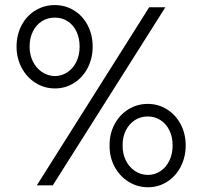

<svg xmlns="http://www.w3.org/2000/svg" viewBox="-20 -749 817 776"><path d="M46.9 -560.5Q46.9 -607.9 67.1 -646.5Q87.4 -685.1 123 -706.8Q158.7 -728.5 201.2 -728.5Q244.1 -728.5 279.3 -706.8Q314.5 -685.1 334.5 -646.5Q354.5 -607.9 354.5 -560.5Q354.5 -513.7 334.7 -475.1Q314.9 -436.5 280 -414.1Q245.1 -391.6 202.1 -391.6Q159.2 -391.6 123.5 -414.1Q87.9 -436.5 67.4 -475.3Q46.9 -514.2 46.9 -560.5ZM301.8 -560.5Q301.8 -594.7 289.1 -621.6Q276.4 -648.4 253.2 -663.3Q230 -678.2 201.2 -677.7Q172.9 -678.2 149.4 -663.3Q126 -648.4 112.8 -621.6Q99.6 -594.7 99.6 -560.5Q99.6 -528.3 112.5 -501.5Q125.5 -474.6 148.9 -458.5Q172.4 -442.4 201.2 -441.4Q230 -441.9 253.2 -457.5Q276.4 -473.1 289.1 -500.2Q301.8 -527.3 301.8 -560.5ZM583 -719.7H648.4L193.4 0H128.9ZM422.9 -161.1Q422.4 -208 442.9 -246.6Q463.4 -285.2 498.8 -307.1Q534.2 -329.1 577.1 -329.1Q619.6 -329.1 654.8 -307.1Q689.9 -285.2 710.2 -246.8Q730.5 -208.5 730.5 -161.1Q730.5 -114.3 710.4 -75.4Q690.4 -36.6 655.5 -14.4Q620.6 7.8 578.1 7.8Q535.2 7.8 499.3 -14.6Q463.4 -37.1 442.9 -75.7Q422.4 -114.3 422.9 -161.1ZM677.7 -161.1Q677.7 -195.3 664.8 -221.9Q651.9 -248.5 628.9 -263.4Q606 -278.3 577.1 -278.3Q548.3 -278.3 525.1 -263.4Q502 -248.5 488.5 -221.7Q475.1 -194.8 475.6 -161.1Q475.1 -128.9 488 -101.8Q501 -74.7 524.4 -58.6Q547.9 -42.5 577.1 -42Q606 -42 628.9 -57.6Q651.9 -73.2 664.8 -100.3Q677.7 -127.4 677.7 -161.1Z"/></svg>

Font: Reddit Sans Chocolate Light
Style: Regular
Weight: 300
Designer: Stephen Hutchings
Foundry: Reddit
Version: Version 1.013